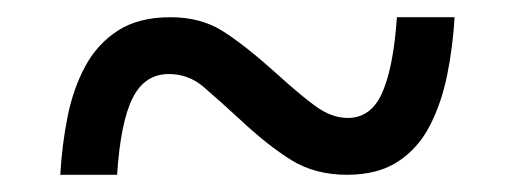

<svg xmlns="http://www.w3.org/2000/svg" viewBox="-20 -468 598 223"><path d="M50 -265Q52 -300 58.5 -332.5Q65 -365 79 -391Q93 -417 117 -432.5Q141 -448 178 -448Q213 -448 238.5 -432Q264 -416 303 -381Q327 -359 346 -345Q365 -331 384 -331Q411 -331 424 -360.5Q437 -390 441 -448H508Q506 -414 499.5 -381.5Q493 -349 479.5 -322.5Q466 -296 442.5 -280.5Q419 -265 383 -265Q346 -265 318.5 -282Q291 -299 259 -329Q234 -352 216.5 -367Q199 -382 176 -382Q148 -382 134 -354Q120 -326 116 -265Z"/></svg>

Font: Noto Serif Khojki
Style: Regular
Weight: 400
Designer: Juan Bruce
Version: Version 2.002